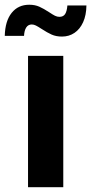

<svg xmlns="http://www.w3.org/2000/svg" viewBox="-54 -778 379 798"><path d="M62.5 -545.9H209V0H62.5ZM119.1 -657.7Q104 -667.5 95.2 -671.9Q86.4 -676.3 78.1 -676.3Q63 -676.3 54.9 -663.6Q46.9 -650.9 45.9 -628.9H-34.2Q-32.7 -690.4 -5.6 -724.4Q21.5 -758.3 67.4 -758.3Q91.3 -758.3 109.4 -750.2Q127.4 -742.2 150.4 -727.1Q165 -717.3 174.3 -712.6Q183.6 -708 192.9 -708Q209 -708 216.6 -719.5Q224.1 -731 226.1 -755.4H305.2Q304.7 -714.8 291.5 -685.8Q278.3 -656.7 255.6 -641.4Q232.9 -626 203.6 -626Q179.2 -626 160.6 -634.3Q142.1 -642.6 119.1 -657.7Z"/></svg>

Font: Inter RS Variable
Style: Regular
Weight: 400
Designer: Rasmus Andersson (customised by Maria Ramos and Noel Pretorius)
Foundry: rsms
Version: Version 3.001;Glyphs 3.2.3 (3260)